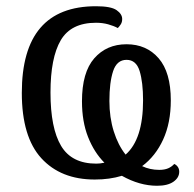

<svg xmlns="http://www.w3.org/2000/svg" viewBox="-20 -566 622 616"><path d="M484 30Q428 30 371 -2Q332 10 284 10Q175 10 112.5 -58.5Q50 -127 50 -268Q50 -546 288 -546Q336 -546 354 -533.5Q372 -521 372 -505Q372 -495 367.5 -488Q363 -481 358 -476Q345 -483 327 -488Q309 -493 288 -493Q208 -493 175 -437Q142 -381 142 -269Q142 -155 176 -98Q210 -41 289 -41Q301 -41 315 -44Q282 -77 262.5 -126.5Q243 -176 243 -241Q243 -334 282.5 -379Q322 -424 386 -424Q450 -424 489 -379Q528 -334 528 -244Q528 -172 503.5 -118.5Q479 -65 436 -33Q461 -21 491 -21Q508 -21 519.5 -26Q531 -31 539 -40Q546 -37 550.5 -30.5Q555 -24 555 -15Q555 4 536.5 17Q518 30 484 30ZM383 -70Q439 -119 439 -244Q439 -302 428 -338Q417 -374 386 -374Q355 -374 343 -338Q331 -302 331 -242Q331 -189 345 -144.5Q359 -100 383 -70Z"/></svg>

Font: Noto Serif SemiCondensed
Style: Regular
Weight: 400
Width: 4
Designer: Monotype Design Team
Foundry: Monotype Imaging Inc.
Version: Version 2.013